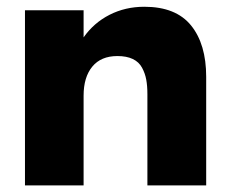

<svg xmlns="http://www.w3.org/2000/svg" viewBox="-20 -562 695 582"><path d="M55.7 0V-530.8H233.4V-448.7Q264.2 -492.7 312 -517.1Q359.9 -541.5 417.5 -541.5Q513.2 -541.5 559.1 -484.9Q605 -428.2 605 -329.1V0H426.8V-276.9Q426.8 -301.8 423.3 -320.6Q419.9 -339.4 410.6 -356.7Q401.4 -374 382.6 -383.1Q363.8 -392.1 335.9 -392.1Q286.1 -392.1 259.8 -360.1Q233.4 -328.1 233.4 -272V0Z"/></svg>

Font: Epilogue ExtraBold
Style: Regular
Weight: 800
Designer: Tyler Finck
Foundry: Etcetera Type Co
Version: Version 2.112